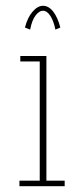

<svg xmlns="http://www.w3.org/2000/svg" viewBox="-20 -642 290 662"><path d="M47 0V-19H117V-430H50V-449H140V-19H203V0ZM84 -540 66 -547Q75 -582 92.5 -602Q110 -622 128 -622Q148 -622 163.5 -602Q179 -582 188 -547L171 -540Q165 -570 153.5 -587.5Q142 -605 128 -605Q115 -605 102.5 -588.5Q90 -572 84 -540Z"/></svg>

Font: Inconsolata UltraCondensed ExtraLight
Style: Regular
Weight: 200
Width: 1
Monospace: yes
Designer: Raph Levien, Cyreal, Brenton Simpson
Foundry: Raph Levien, Cyreal, Google
Version: Version 3.100; ttfautohint (v1.8.4.7-5d5b)